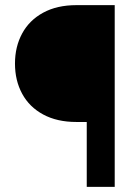

<svg xmlns="http://www.w3.org/2000/svg" viewBox="-20 -731 530 751"><path d="M319.3 -253.9H278.8Q203.1 -253.9 148.9 -283.2Q94.7 -312.5 66.7 -364.3Q38.6 -416 38.6 -482.4Q38.6 -548.3 66.7 -600.1Q94.7 -651.9 148.9 -681.4Q203.1 -710.9 278.8 -710.9H428.7V0H319.3Z"/></svg>

Font: Heebo ExtraBold
Style: Regular
Weight: 800
Designer: Oded Ezer
Foundry: Meir Sadan
Version: Version 2.001; ttfautohint (v1.5.14-ce02) -l 8 -r 50 -G 200 